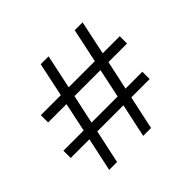

<svg xmlns="http://www.w3.org/2000/svg" viewBox="-171 -947 1154 1154"><g transform="rotate(-45 406.0 -370.0)"><path d="M35 -276H207L246 -461H90V-523H260L306 -740H373L327 -523H549L595 -740H662L616 -523H761V-461H603L563 -276H706V-214H550L504 0H437L483 -214H261L215 0H148L194 -214H35ZM274 -276H496L535 -461H314Z"/></g></svg>

Font: Poppins Light
Style: Regular
Weight: 300
Designer: Ninad Kale (Devanagari), Jonny Pinhorn (Latin)
Version: Version 5.002